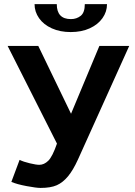

<svg xmlns="http://www.w3.org/2000/svg" viewBox="-20 -899 656 933"><path d="M325.2 -346.2 462.9 -675.8H607.9L358.9 -124Q335.4 -72.3 310.5 -42.2Q285.6 -12.2 256.1 1Q226.6 14.2 176.8 14.2Q156.7 14.2 109.6 5.4Q62.5 -3.4 35.2 -15.1L75.2 -122.1Q93.8 -112.8 124.8 -105.5Q155.8 -98.1 170.9 -98.1Q194.3 -98.1 214.6 -117.9Q234.9 -137.7 256.8 -201.2L17.1 -675.8H166ZM500 -878.9Q500 -841.8 478 -810.8Q456.1 -779.8 416.3 -761.5Q376.5 -743.2 323.7 -743.2Q272 -743.2 231.9 -761.2Q191.9 -779.3 169.9 -810.5Q147.9 -841.8 147.9 -878.9H255.9Q255.9 -806.2 324.7 -806.2Q352.1 -806.2 372.1 -822Q392.1 -837.9 392.1 -878.9Z"/></svg>

Font: Clear Sans
Style: Bold
Weight: 700
Foundry: Intel Corporation
Version: Version 1.00